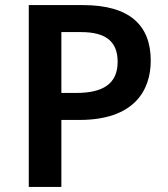

<svg xmlns="http://www.w3.org/2000/svg" viewBox="-20 -734 659 754"><path d="M306 -714H93V0H221V-263H292C502 -263 572 -374 572 -496C572 -633 491 -714 306 -714ZM298 -608C397 -608 442 -570 442 -491C442 -404 383 -369 279 -369H221V-608Z"/></svg>

Font: Noto Sans Myanmar SemiBold
Style: Regular
Weight: 600
Designer: Monotype Design Team
Foundry: Monotype Imaging Inc.
Version: Version 2.107